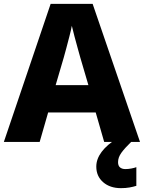

<svg xmlns="http://www.w3.org/2000/svg" viewBox="-20 -737 747 997"><path d="M521 0 477 -153H230L186 0H0L243 -717H461L707 0ZM397 -438Q392 -456 383.5 -486.5Q375 -517 366.5 -549Q358 -581 353 -603Q349 -581 340.5 -548.5Q332 -516 324 -485.5Q316 -455 311 -438L269 -295H439ZM593 105Q593 124 603.5 132.5Q614 141 631 141Q646 141 662 138Q678 135 688 131V228Q672 233 652.5 236.5Q633 240 608 240Q551 240 515.5 209Q480 178 480 128Q480 49 592 -21L661 0Q628 32 610.5 56Q593 80 593 105Z"/></svg>

Font: Noto Sans Gujarati ExtraBold
Style: Regular
Weight: 800
Designer: Jelle Bosma - Monotype Design Team, Universal Thirst
Foundry: Monotype Imaging Inc.
Version: Version 2.106; ttfautohint (v1.8.4.7-5d5b)